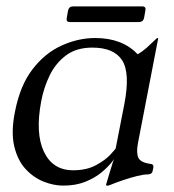

<svg xmlns="http://www.w3.org/2000/svg" viewBox="-20 -570 546 601"><path d="M369 -243Q388 -341 362.5 -381Q337 -421 269 -421Q219 -421 186.5 -396.5Q154 -372 135.5 -334Q117 -296 109 -253Q90 -153 117.5 -95Q145 -37 209 -37Q251 -37 280.5 -53Q310 -69 325.5 -86Q341 -103 342 -105ZM412 -123Q406 -92 413 -76.5Q420 -61 451 -57Q462 -56 460 -45L458 -36Q456 -24 442 -24Q429 -24 409 -19Q389 -14 366.5 -6.5Q344 1 322 10Q321 11 316 11H314Q312 11 312 8Q314 2 323 -29Q332 -60 343 -90H348Q344 -81 331.5 -64.5Q319 -48 298 -30.5Q277 -13 247 -1Q217 11 178 11Q148 11 116.5 -1.5Q85 -14 60 -41Q35 -68 24.5 -112.5Q14 -157 27 -221Q43 -303 82 -353.5Q121 -404 173 -427.5Q225 -451 278 -451Q363 -451 411 -400Q425 -408 438.5 -420Q452 -432 461.5 -441.5Q471 -451 473 -451Q476 -451 475 -449ZM431 -514Q428 -501 415 -501H199Q186 -501 189 -514L193 -537Q196 -550 209 -550H425Q438 -550 435 -537Z"/></svg>

Font: Young Serif Light
Style: Italic
Weight: 300
Italic angle: -10.979°
Designer: Bastien Sozeau
Foundry: NBR — Bastien Sozeau
Version: Version 5.001